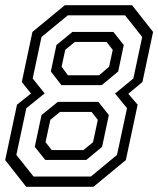

<svg xmlns="http://www.w3.org/2000/svg" viewBox="-35 -720 610 740"><path d="M66 0 -15 -103 30.5 -316.5 84.5 -359.5 49 -404 90 -597 215 -700H474L555 -597L514 -404L459.5 -358.5L495.5 -316.5L450 -103L325 0ZM139.5 -103.5 99 -154 125 -276.5 188 -327.5H344L384.5 -276.5L358.5 -154L297.5 -103.5ZM94.5 -39.5H315L416 -123L454.5 -303L408.5 -359.5L479 -417.5L513 -577.5L447 -661H226.5L125 -577.5L91 -417.5L137 -360L66.5 -303L28 -123ZM201.5 -392 161 -444.5 182.5 -546.5 244 -597H402L442 -546.5L420.5 -444.5L357.5 -392ZM164.5 -141.5H286.5L323.5 -172L342 -258L318 -288.5H196L159 -258L140.5 -172ZM226.5 -430H347.5L385.5 -463L399.5 -528L375.5 -558.5H253.5L216.5 -528L202.5 -463Z"/></svg>

Font: Tourney
Style: Italic
Weight: 400
Italic angle: -12°
Version: Version 1.015